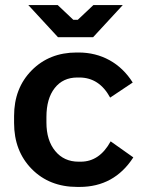

<svg xmlns="http://www.w3.org/2000/svg" viewBox="-20 -737 572 765"><path d="M210.9 -588.9 92.8 -716.8H210L272 -658.2H290L352.1 -716.8H469.2L351.1 -588.9ZM288.1 7.8Q176.8 7.8 106.4 -63.7Q36.1 -135.3 36.1 -247.1V-274.9Q36.1 -385.7 106.4 -456.8Q176.8 -527.8 285.2 -527.8H293Q360.8 -527.8 416.5 -497.1Q472.2 -466.3 508.8 -408.2L418.9 -348.1Q375.5 -428.2 295.9 -428.2H288.1Q231 -428.2 198 -386.2Q165 -344.2 165 -271V-249Q165 -177.7 200 -135.3Q234.9 -92.8 293 -92.8H301.8Q376.5 -92.8 420.9 -173.8L511.2 -109.9Q435.1 7.8 296.9 7.8Z"/></svg>

Font: Fixel Text SemiBold
Style: Regular
Weight: 600
Width: 4
Designer: AlfaBravo + MacPaw
Foundry: Kyrylo Tkachov, Marchela Mozhyna, Serhii Makarenko, Maria Weinstein, Zakhar Kryvoshyya
Version: Version 1.211